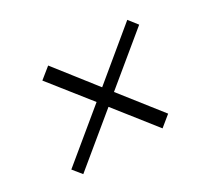

<svg xmlns="http://www.w3.org/2000/svg" viewBox="-123 -937 1246 1118"><g transform="rotate(-30 500.0 -378.0)"><path d="M686 -53 476 -319 153 -53 106 -111 430 -378 219 -644 292 -703 501 -436 824 -703 870 -644 547 -378 757 -111Z"/></g></svg>

Font: l_WÎeÑOS 500W
Style: Regular
Weight: 500
Designer: R?O
Version: Version 2.00 June 21, 2023